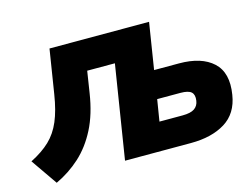

<svg xmlns="http://www.w3.org/2000/svg" viewBox="-119 -872 1389 1058"><g transform="rotate(-15 575.5 -342.5)"><path d="M83 20 -21 -130Q46 -164 88.5 -204.5Q131 -245 156.5 -305Q182 -365 196 -454L236 -705H804L762 -441H904Q1032 -441 1097.5 -380.5Q1163 -320 1143 -198Q1127 -95 1050 -47.5Q973 0 854 0H478L563 -533H405L386 -411Q368 -294 325.5 -211Q283 -128 221.5 -72Q160 -16 83 20ZM717 -159H849Q895 -159 917 -174Q939 -189 943 -218Q948 -251 931.5 -266.5Q915 -282 869 -282H737Z"/></g></svg>

Font: Winston Black
Style: Italic
Weight: 900
Italic angle: -9°
Designer: Original fonts by Vernon Adams / Changes by Cristiano Sobral
Foundry: VOriginal fonts by Vernon Adams / Changes by Cristiano Sobral
Version: Version 2.503;July 17, 2020;FontCreator 13.0.0.2655 64-bit